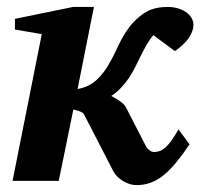

<svg xmlns="http://www.w3.org/2000/svg" viewBox="-20 -520 579 552"><path d="M536.1 -448.2Q536.1 -431.2 523.4 -411.9Q510.7 -392.6 482.9 -373L420.9 -418.9Q410.6 -407.2 401.9 -391.8Q393.1 -376.5 385 -360.1Q377 -343.8 368.9 -327.6Q360.8 -311.5 352.1 -297.9Q340.8 -281.2 327.4 -267.1Q314 -252.9 299.8 -244.1Q312.5 -237.8 325 -229Q337.4 -220.2 341.8 -211.9L398.9 -101.1Q402.8 -93.3 409.4 -88.1Q416 -83 422.9 -83Q431.6 -83 439.7 -85.9Q447.8 -88.9 455.8 -96.2Q463.9 -103.5 472.9 -116Q481.9 -128.4 493.2 -147.9L524.9 -105Q504.4 -74.7 486.3 -52.7Q468.3 -30.8 450.4 -16.4Q432.6 -2 413.6 5.1Q394.5 12.2 372.1 12.2Q363.3 12.2 353.3 9.3Q343.3 6.3 334 0.7Q324.7 -4.9 317.1 -12.5Q309.6 -20 305.2 -28.8L221.2 -191.9Q219.7 -194.8 216.1 -196.8Q212.4 -198.7 208 -200.4Q203.6 -202.1 199 -203.1Q194.3 -204.1 190.9 -205.1L148.9 0H16.1L100.1 -421.9L22.9 -435.1V-465.8L189.9 -500H250L203.1 -264.2Q235.4 -269.5 258.1 -290.5Q280.8 -311.5 297.9 -344.2Q306.6 -359.4 314 -375.7Q321.3 -392.1 330.1 -408.4Q338.9 -424.8 350.8 -440.9Q362.8 -457 380.9 -472.2Q388.7 -478.5 396.7 -483.6Q404.8 -488.8 414.3 -492.4Q423.8 -496.1 435.5 -498Q447.3 -500 462.9 -500Q478 -500 491.2 -496.1Q504.4 -492.2 514.4 -485.4Q524.4 -478.5 530.3 -469Q536.1 -459.5 536.1 -448.2Z"/></svg>

Font: Charis SIL Cyr
Style: Bold Italic
Weight: 700
Italic angle: -11°
Foundry: SIL International
Version: Version 5.000